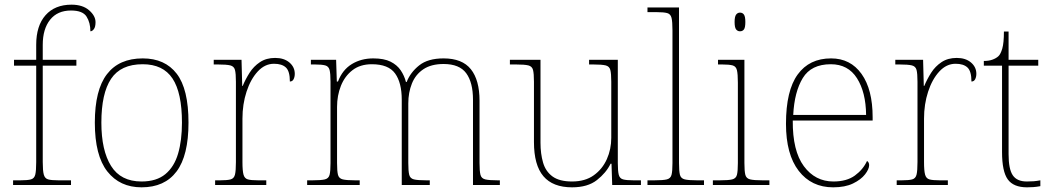

<svg xmlns="http://www.w3.org/2000/svg" viewBox="-20 -792 4501 822"><path d="M36 0V-20H68Q98 -20 112.5 -24Q127 -28 131 -44.5Q135 -61 135 -98V-511H40V-536H135V-600Q135 -682 175 -727Q215 -772 286 -772Q334 -772 361.5 -748Q389 -724 389 -697Q389 -677 382 -667.5Q375 -658 367 -658Q367 -695 350.5 -721Q334 -747 284 -747Q226 -747 194.5 -707.5Q163 -668 163 -600V-536H307V-511H163V-98Q163 -61 167.5 -44.5Q172 -28 186 -24Q200 -20 230 -20H284V0Z M586 10Q493 10 439.5 -58Q386 -126 386 -267Q386 -407 438 -474.5Q490 -542 591 -542Q686 -542 736.5 -476.5Q787 -411 787 -267Q787 -126 736 -58Q685 10 586 10ZM586 -15Q650 -15 688 -46.5Q726 -78 742.5 -134.5Q759 -191 759 -267Q759 -395 718.5 -456Q678 -517 591 -517Q497 -517 455.5 -454.5Q414 -392 414 -267Q414 -148 455.5 -81.5Q497 -15 586 -15Z M901 0V-20H923Q953 -20 967.5 -24Q982 -28 986 -44.5Q990 -61 990 -98V-442Q990 -477 986 -492.5Q982 -508 966 -512Q950 -516 913 -516H895V-536H1014L1017 -424H1019Q1031 -453 1048.5 -480.5Q1066 -508 1093 -526Q1120 -544 1158 -544Q1196 -544 1219 -524.5Q1242 -505 1242 -476Q1242 -463 1237 -453Q1232 -443 1221 -443Q1221 -487 1204 -503Q1187 -519 1153 -519Q1114 -519 1083.5 -486Q1053 -453 1035.5 -399.5Q1018 -346 1018 -284V-98Q1018 -61 1022.5 -44.5Q1027 -28 1041 -24Q1055 -20 1085 -20H1120V0Z M1295 0V-20H1318Q1355 -20 1371 -24Q1387 -28 1391 -43.5Q1395 -59 1395 -94V-442Q1395 -477 1391 -492.5Q1387 -508 1372.5 -512Q1358 -516 1328 -516H1311V-536H1419L1422 -443H1427Q1446 -493 1486 -517.5Q1526 -542 1578 -542Q1624 -542 1652 -528Q1680 -514 1695.5 -491Q1711 -468 1718 -441H1721Q1737 -482 1774.5 -512Q1812 -542 1879 -542Q1959 -542 1996 -495.5Q2033 -449 2033 -361V-94Q2033 -59 2037 -43.5Q2041 -28 2057.5 -24Q2074 -20 2110 -20H2120V0H2005V-365Q2005 -439 1976 -478.5Q1947 -518 1879 -518Q1826 -518 1792.5 -495.5Q1759 -473 1743.5 -434.5Q1728 -396 1728 -349V-94Q1728 -59 1732 -43.5Q1736 -28 1752 -24Q1768 -20 1805 -20H1820V0H1700V-365Q1700 -438 1671.5 -477.5Q1643 -517 1572 -517Q1522 -517 1489 -491.5Q1456 -466 1439.5 -424.5Q1423 -383 1423 -334V-94Q1423 -59 1427 -43.5Q1431 -28 1447.5 -24Q1464 -20 1500 -20H1520V0Z M2429 10Q2347 10 2306.5 -37.5Q2266 -85 2266 -184V-442Q2266 -477 2262 -492.5Q2258 -508 2242 -512Q2226 -516 2189 -516H2163V-536H2294V-181Q2294 -134 2305 -96Q2316 -58 2345.5 -36.5Q2375 -15 2429 -15Q2485 -15 2522 -41.5Q2559 -68 2578 -110.5Q2597 -153 2597 -202V-442Q2597 -477 2593 -492.5Q2589 -508 2573 -512Q2557 -516 2520 -516H2502V-536H2625V-94Q2625 -60 2629 -44Q2633 -28 2647.5 -24Q2662 -20 2692 -20H2724V0H2601L2598 -91H2594Q2575 -52 2535.5 -21Q2496 10 2429 10Z M2752 0V-20H2782Q2819 -20 2835 -24Q2851 -28 2855 -43.5Q2859 -59 2859 -94V-662Q2859 -699 2855 -715.5Q2851 -732 2836.5 -736Q2822 -740 2792 -740H2752V-760H2887V-94Q2887 -59 2891 -43.5Q2895 -28 2911.5 -24Q2928 -20 2964 -20H2994V0Z M3148 -658Q3138 -658 3131.5 -666Q3125 -674 3125 -698Q3125 -721 3131.5 -729.5Q3138 -738 3148 -738Q3159 -738 3165 -729.5Q3171 -721 3171 -698Q3171 -674 3165 -666Q3159 -658 3148 -658ZM3032 0V-20H3062Q3099 -20 3115 -24Q3131 -28 3135 -43.5Q3139 -59 3139 -94V-438Q3139 -475 3135 -491.5Q3131 -508 3116.5 -512Q3102 -516 3072 -516H3054V-536H3167V-94Q3167 -59 3171 -43.5Q3175 -28 3191.5 -24Q3208 -20 3244 -20H3274V0Z M3547 10Q3454 10 3399.5 -60.5Q3345 -131 3345 -262Q3345 -404 3395 -473Q3445 -542 3538 -542Q3621 -542 3668.5 -475.5Q3716 -409 3716 -290V-276H3374Q3373 -146 3421.5 -80.5Q3470 -15 3548 -15Q3605 -15 3640 -40.5Q3675 -66 3692 -103Q3701 -97 3701 -85Q3701 -68 3683.5 -45.5Q3666 -23 3632 -6.5Q3598 10 3547 10ZM3688 -300Q3687 -397 3649 -457Q3611 -517 3537 -517Q3453 -517 3417 -458Q3381 -399 3376 -300Z M3819 0V-20H3841Q3871 -20 3885.5 -24Q3900 -28 3904 -44.5Q3908 -61 3908 -98V-442Q3908 -477 3904 -492.5Q3900 -508 3884 -512Q3868 -516 3831 -516H3813V-536H3932L3935 -424H3937Q3949 -453 3966.5 -480.5Q3984 -508 4011 -526Q4038 -544 4076 -544Q4114 -544 4137 -524.5Q4160 -505 4160 -476Q4160 -463 4155 -453Q4150 -443 4139 -443Q4139 -487 4122 -503Q4105 -519 4071 -519Q4032 -519 4001.5 -486Q3971 -453 3953.5 -399.5Q3936 -346 3936 -284V-98Q3936 -61 3940.5 -44.5Q3945 -28 3959 -24Q3973 -20 4003 -20H4038V0Z M4377 10Q4319 10 4294.5 -24Q4270 -58 4270 -141V-511H4192V-531Q4213 -531 4228.5 -536.5Q4244 -542 4254 -551Q4264 -560 4271 -584Q4278 -608 4278 -657H4298V-536H4425V-511H4298V-132Q4298 -68 4316 -41.5Q4334 -15 4376 -15Q4393 -15 4405.5 -16Q4418 -17 4434 -20V5Q4418 8 4404.5 9Q4391 10 4377 10Z"/></svg>

Font: Noto Serif Tamil Thin
Style: Regular
Weight: 100
Designer: Indian Type Foundry, Tom Grace, and the Monotype Design Team
Foundry: Monotype Imaging Inc.
Version: Version 2.004; ttfautohint (v1.8.4.7-5d5b)